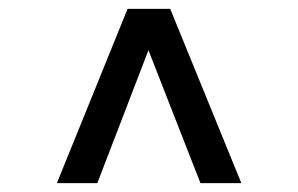

<svg xmlns="http://www.w3.org/2000/svg" viewBox="-20 -706 670 432"><path d="M108 -294 267 -686H363L523 -294H431L314 -593L199 -294Z"/></svg>

Font: Archivo SemiBold Medium
Style: Regular
Weight: 500
Version: Version 2.001